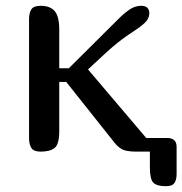

<svg xmlns="http://www.w3.org/2000/svg" viewBox="-20 -522 628 661"><path d="M184 -287H217L392 -461Q415 -483 431.5 -492.5Q448 -502 466 -502Q481 -502 487.5 -495Q494 -488 494 -477Q494 -457 476.5 -441.5Q459 -426 430 -407.5Q401 -389 367 -360Q344 -340 324.5 -321.5Q305 -303 283 -283L480 -51Q482 -49 483 -47H556Q570 -47 579 -40Q588 -33 588 -16V77Q588 97 580.5 108Q573 119 551 119Q520 119 508 107Q496 95 496 55V0H450Q414 0 399.5 -8.5Q385 -17 374 -31L208 -240H184V-71Q184 -26 168.5 -13Q153 0 120 0Q96 0 88 -12.5Q80 -25 80 -47V-455Q80 -478 88 -490Q96 -502 120 -502Q153 -502 168.5 -483.5Q184 -465 184 -420Z"/></svg>

Font: Marmelad
Style: Regular
Weight: 400
Designer: Manvel Shmavonyan
Foundry: Cyreal
Version: Version 1.110; ttfautohint (v1.8.4.7-5d5b)